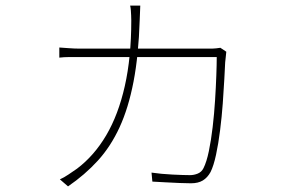

<svg xmlns="http://www.w3.org/2000/svg" viewBox="-20 -617 1040 683"><path d="M479 -597Q478 -582 478 -572Q478 -562 477 -547Q473 -420 455 -326.5Q437 -233 405.5 -164.5Q374 -96 328 -45.5Q282 5 222 46L193 21Q207 15 224 3.5Q241 -8 254 -17Q315 -63 358 -136Q401 -209 424 -311Q447 -413 447 -544Q447 -554 446.5 -562.5Q446 -571 445.5 -579.5Q445 -588 443 -597ZM785 -433Q784 -423 783 -413.5Q782 -404 781 -395Q780 -375 778 -336Q776 -297 772.5 -249.5Q769 -202 763 -154Q757 -106 748.5 -66.5Q740 -27 729 -5Q718 15 701.5 25Q685 35 659 35Q644 35 619 34Q594 33 567.5 31.5Q541 30 522 29L519 -3Q553 2 593.5 4Q634 6 656 6Q670 6 683.5 0.5Q697 -5 704 -19Q715 -41 723 -79.5Q731 -118 736.5 -165Q742 -212 745 -259.5Q748 -307 749.5 -348Q751 -389 751 -414H269Q242 -414 225 -414Q208 -414 191 -412V-448Q208 -447 226.5 -445.5Q245 -444 268 -444H723Q740 -444 748.5 -445Q757 -446 764 -447Z"/></svg>

Font: Noto Sans JP
Style: Regular
Weight: 100
Designer: Ryoko NISHIZUKA 西塚涼子 (kana, bopomofo & ideographs); Paul D. Hunt (Latin, Greek & Cyrillic); Sandoll Communications 산돌커뮤니
Foundry: Adobe
Version: Version 2.004;hotconv 1.0.118;makeotfexe 2.5.65603